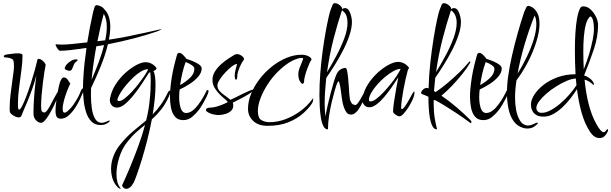

<svg xmlns="http://www.w3.org/2000/svg" viewBox="-20 -773 3852 1210"><path d="M239 1Q222 1 206.5 -15.5Q191 -32 191 -58Q191 -107 194.5 -155.5Q198 -204 202.5 -242.5Q207 -281 209 -299Q199 -257 184 -215Q169 -173 154 -136.5Q139 -100 128 -75.5Q117 -51 115 -44Q111 -33 98 -33Q88 -33 75 -39Q62 -45 52.5 -53.5Q43 -62 42 -68Q41 -73 41 -79.5Q41 -86 41 -93Q41 -139 47 -181.5Q53 -224 58 -266Q60 -285 64 -310Q68 -335 68 -358Q68 -368 67 -377.5Q66 -387 63 -394Q59 -402 43 -406.5Q27 -411 16 -411Q4 -411 4 -417Q4 -428 25 -430Q44 -432 60 -434.5Q76 -437 91 -437Q105 -437 113.5 -434Q122 -431 122 -423Q122 -385 115 -331.5Q108 -278 100.5 -222Q93 -166 93 -121Q93 -107 94 -94.5Q95 -82 100 -82Q107 -82 119 -104Q131 -127 145.5 -165Q160 -203 174 -246.5Q188 -290 199 -330Q210 -370 216 -397Q217 -402 224 -402Q235 -402 248.5 -390.5Q262 -379 268 -365Q265 -353 260 -321Q255 -289 250 -249Q245 -209 242 -170.5Q239 -132 239 -106Q239 -75 245.5 -69.5Q252 -64 259 -64Q267 -64 277.5 -78Q288 -92 299 -113Q310 -134 321 -154.5Q332 -175 340.5 -189Q349 -203 354 -203Q358 -203 358 -198Q358 -195 355 -187Q351 -177 341.5 -154.5Q332 -132 319 -105.5Q306 -79 292 -55Q278 -31 264 -15Q250 1 239 1Z M417 -327Q411 -327 404.5 -329.5Q398 -332 392 -335Q388 -338 388 -343Q388 -352 399 -365.5Q410 -379 427 -389Q444 -399 460 -399Q469 -399 469 -394Q469 -390 460 -384Q449 -376 444 -362Q439 -348 434 -337.5Q429 -327 417 -327ZM363 -25Q344 -25 337 -37Q330 -49 330 -74Q330 -87 331 -102Q332 -117 335 -136Q344 -204 355 -244.5Q366 -285 383 -285Q397 -285 408 -269Q419 -253 423 -246Q416 -233 404.5 -204Q393 -175 384 -143Q375 -111 375 -87Q375 -63 386 -63Q395 -63 406.5 -73Q418 -83 428.5 -95Q439 -107 442 -112Q476 -163 485.5 -190Q495 -217 504 -217Q508 -217 508 -211Q508 -207 506.5 -202.5Q505 -198 503 -191Q497 -175 484 -147.5Q471 -120 452.5 -92Q434 -64 411.5 -44.5Q389 -25 363 -25Z M613 15Q578 15 556 -7.5Q534 -30 522.5 -66Q511 -102 507 -143.5Q503 -185 503 -222Q503 -244 504 -262.5Q505 -281 506 -294Q508 -332 513 -377.5Q518 -423 525 -471Q473 -463 429.5 -458Q386 -453 357 -453Q353 -453 345 -463Q337 -473 332.5 -484Q328 -495 332 -494Q342 -493 351 -492.5Q360 -492 370 -492Q400 -492 436.5 -496Q473 -500 530 -506Q538 -556 547.5 -605Q557 -654 567 -698Q572 -718 576.5 -730Q581 -742 594 -740Q606 -738 619 -731Q632 -724 637 -715Q657 -696 666 -667.5Q675 -639 675 -604Q675 -567 666 -523Q721 -531 779.5 -542.5Q838 -554 893.5 -566.5Q949 -579 994 -589Q1001 -591 996 -587.5Q991 -584 982 -580Q973 -576 967 -574Q904 -552 823 -531Q742 -510 660 -494Q644 -427 615 -355.5Q586 -284 554 -218Q554 -208 553.5 -198.5Q553 -189 553 -179Q553 -130 558.5 -91.5Q564 -53 577 -29Q586 -12 597.5 -5.5Q609 1 620 1Q631 1 641 -3Q651 -7 656 -9Q667 -14 671 -13Q675 -12 670 -7Q667 -3 652 6Q637 15 613 15ZM594 -513 608 -515 643 -519Q648 -542 650.5 -563Q653 -584 653 -603Q653 -655 634 -686Q623 -646 613 -602Q603 -558 594 -513ZM557 -270Q581 -325 602 -381Q623 -437 636 -489Q623 -487 611 -485Q599 -483 587 -481Q577 -427 569.5 -373.5Q562 -320 557 -270Z M776 417Q758 417 749 396Q775 340 801.5 276Q828 212 852.5 145Q877 78 894 14Q866 36 837 62Q808 88 782 122Q749 163 731.5 219.5Q714 276 714 324Q714 382 738 411Q741 414 741 415Q741 415 740.5 415.5Q740 416 739 416Q735 416 729.5 413Q724 410 719 404Q699 383 689.5 353.5Q680 324 680 290Q680 251 695 211Q710 171 739 136Q781 85 822 51.5Q863 18 901 -14Q916 -73 922 -129Q927 -173 928.5 -206Q930 -239 930 -264Q930 -280 929 -293Q928 -306 927 -317L919 -315Q902 -288 878 -251Q854 -214 826 -178.5Q798 -143 770 -119Q742 -95 717 -95Q696 -95 684 -109.5Q672 -124 672 -143Q672 -148 674 -156Q683 -202 709.5 -242.5Q736 -283 770.5 -314Q805 -345 839 -363Q873 -381 897 -381Q915 -381 931.5 -373.5Q948 -366 963 -349Q966 -346 966 -342Q966 -333 947 -325Q955 -310 957.5 -286.5Q960 -263 960 -237Q960 -194 955 -147Q950 -100 942 -52Q968 -78 992 -111Q1016 -144 1038 -190Q1044 -202 1049 -202Q1053 -202 1053 -195Q1053 -184 1043.5 -163Q1034 -142 1021 -120Q1008 -98 995 -82Q982 -66 967.5 -50.5Q953 -35 937 -21Q924 48 907 114Q890 180 873 235Q856 290 842.5 327.5Q829 365 823 377Q811 399 799 408Q787 417 776 417ZM730 -136Q744 -136 765 -152Q786 -168 809 -192.5Q832 -217 853.5 -245Q875 -273 891.5 -297.5Q908 -322 914 -337Q893 -337 868.5 -322.5Q844 -308 820 -285Q796 -262 775 -237Q754 -212 740.5 -190Q727 -168 723 -156Q720 -149 720 -145Q720 -136 730 -136Z M1135 -16Q1101 -16 1082.5 -38Q1064 -60 1057.5 -94.5Q1051 -129 1051 -164Q1051 -188 1053 -209.5Q1055 -231 1057 -247Q1062 -288 1070 -326Q1078 -364 1085.5 -391Q1093 -418 1095 -426Q1099 -440 1110 -440Q1121 -440 1135 -425.5Q1149 -411 1155 -402Q1178 -395 1200 -385.5Q1222 -376 1236.5 -365Q1251 -354 1251 -341Q1251 -316 1230 -291Q1209 -266 1177 -245Q1145 -224 1112 -209Q1109 -185 1109 -161Q1109 -121 1119 -91Q1129 -61 1153 -61Q1174 -61 1193.5 -76Q1213 -91 1230 -114Q1247 -137 1260.5 -160.5Q1274 -184 1281 -200Q1283 -206 1290 -206Q1294 -206 1294 -197.5Q1294 -189 1282 -163Q1270 -139 1257.5 -117.5Q1245 -96 1233 -80Q1216 -58 1191.5 -37Q1167 -16 1135 -16ZM1115 -237Q1150 -256 1177.5 -282.5Q1205 -309 1205 -340Q1205 -351 1188.5 -362.5Q1172 -374 1150 -382Q1138 -350 1129.5 -314Q1121 -278 1115 -237Z M1357 -48Q1342 -48 1323.5 -52.5Q1305 -57 1291.5 -64.5Q1278 -72 1278 -79Q1278 -95 1308 -95Q1325 -95 1348 -102Q1371 -109 1390.5 -117.5Q1410 -126 1416 -130Q1412 -136 1397 -148.5Q1382 -161 1364 -179Q1346 -197 1332.5 -219.5Q1319 -242 1319 -269Q1319 -297 1334 -321.5Q1349 -346 1371.5 -366.5Q1394 -387 1417.5 -402.5Q1441 -418 1458 -428Q1465 -432 1473 -432Q1489 -432 1503.5 -421Q1518 -410 1518 -400Q1518 -399 1516 -395Q1508 -386 1498.5 -367Q1489 -348 1482 -327.5Q1475 -307 1475 -290Q1475 -271 1467 -271Q1463 -271 1461 -279Q1459 -287 1459 -294Q1459 -314 1465.5 -337Q1472 -360 1474 -370Q1462 -370 1441.5 -354.5Q1421 -339 1400 -316.5Q1379 -294 1364.5 -271.5Q1350 -249 1350 -235Q1350 -216 1363 -200.5Q1376 -185 1395.5 -172Q1415 -159 1432 -144Q1442 -148 1463 -158.5Q1484 -169 1507.5 -180.5Q1531 -192 1549.5 -200Q1568 -208 1574 -208Q1576 -208 1576 -207Q1576 -200 1561 -189Q1546 -178 1524 -166Q1502 -154 1480.5 -143Q1459 -132 1447 -126Q1450 -117 1450 -108Q1450 -87 1435.5 -74Q1421 -61 1399.5 -54.5Q1378 -48 1357 -48Z M1666 20Q1608 20 1575.5 -11Q1543 -42 1543 -87Q1543 -135 1563 -183.5Q1583 -232 1617 -276Q1651 -320 1694 -354Q1737 -388 1785 -408Q1833 -428 1879 -428Q1907 -428 1925 -418Q1943 -408 1943 -398Q1943 -395 1941 -393Q1937 -389 1929.5 -372.5Q1922 -356 1914.5 -335Q1907 -314 1901.5 -292.5Q1896 -271 1896 -256Q1894 -245 1886 -245Q1879 -245 1869.5 -261.5Q1860 -278 1860 -306Q1860 -324 1867.5 -344Q1875 -364 1882.5 -380.5Q1890 -397 1890 -404Q1890 -408 1886.5 -408Q1883 -408 1880 -408Q1859 -408 1821 -389.5Q1783 -371 1732 -322Q1698 -289 1669 -245Q1640 -201 1622.5 -156Q1605 -111 1605 -73Q1605 -29 1627.5 -16Q1650 -3 1679 -3Q1729 -3 1779.5 -22Q1830 -41 1874.5 -74Q1919 -107 1949 -149Q1950 -151 1951 -151.5Q1952 -152 1952 -152Q1954 -152 1954 -148Q1954 -143 1951.5 -134Q1949 -125 1945 -120Q1925 -89 1888 -56.5Q1851 -24 1796 -2Q1741 20 1666 20Z M2045 42Q2028 42 2017.5 21Q2007 0 2002 -32.5Q1997 -65 1995 -102.5Q1993 -140 1993 -173Q1993 -240 1998.5 -311Q2004 -382 2013 -448.5Q2022 -515 2032 -570Q2042 -625 2050.5 -662.5Q2059 -700 2064 -712Q2071 -729 2075.5 -741Q2080 -753 2090 -753Q2106 -753 2121.5 -740Q2137 -727 2137 -716V-714Q2143 -722 2154 -722Q2170 -722 2179.5 -706Q2189 -690 2193.5 -669.5Q2198 -649 2198 -636Q2198 -597 2182 -549.5Q2166 -502 2141 -453.5Q2116 -405 2088 -360.5Q2060 -316 2036 -282Q2032 -242 2029 -201Q2026 -160 2026 -119Q2026 -97 2027.5 -77Q2029 -57 2031 -39Q2036 -70 2045 -109Q2054 -148 2064 -186.5Q2074 -225 2083.5 -256Q2093 -287 2099 -301Q2109 -325 2125.5 -335Q2142 -345 2157 -345Q2163 -345 2167 -328Q2171 -311 2173.5 -285Q2176 -259 2178 -231.5Q2180 -204 2181 -184Q2183 -148 2190 -133Q2197 -118 2205 -115Q2213 -112 2218 -111Q2227 -111 2238.5 -127.5Q2250 -144 2261.5 -166Q2273 -188 2283 -204.5Q2293 -221 2299 -221Q2302 -221 2302 -216Q2302 -212 2299 -203Q2267 -127 2243 -89Q2219 -51 2192 -51Q2170 -51 2160 -70Q2145 -96 2139 -127.5Q2133 -159 2129.5 -192Q2126 -225 2118 -254Q2117 -260 2113 -260Q2110 -260 2107.5 -254Q2105 -248 2101 -239Q2098 -232 2089.5 -202.5Q2081 -173 2071 -131.5Q2061 -90 2054 -44.5Q2047 1 2047 40Q2047 42 2045 42ZM2041 -318Q2071 -367 2100.5 -422.5Q2130 -478 2150 -532Q2170 -586 2170 -630Q2170 -653 2164 -671.5Q2158 -690 2142 -703Q2141 -705 2139 -706Q2137 -707 2135 -708Q2108 -628 2082 -527.5Q2056 -427 2041 -318Z M2499 -40Q2488 -40 2475 -48.5Q2462 -57 2457 -67Q2457 -90 2463 -130Q2469 -170 2476.5 -212.5Q2484 -255 2490 -285Q2472 -257 2449 -224Q2426 -191 2402 -162.5Q2378 -134 2353.5 -115.5Q2329 -97 2308 -97Q2287 -97 2275 -111.5Q2263 -126 2263 -145Q2263 -150 2265 -158Q2274 -204 2300.5 -244.5Q2327 -285 2361.5 -316Q2396 -347 2430 -365Q2464 -383 2488 -383Q2506 -383 2522.5 -375.5Q2539 -368 2554 -351Q2557 -348 2557 -344Q2557 -339 2551 -334Q2544 -310 2536.5 -276.5Q2529 -243 2522.5 -207.5Q2516 -172 2512 -142Q2508 -112 2508 -96Q2508 -85 2511 -85Q2519 -85 2531.5 -102Q2544 -119 2556 -141Q2568 -163 2577.5 -180Q2587 -197 2589 -197Q2592 -197 2592 -189Q2592 -172 2581 -147Q2570 -122 2554.5 -97.5Q2539 -73 2523.5 -56.5Q2508 -40 2499 -40ZM2316 -134Q2330 -134 2351.5 -150Q2373 -166 2396.5 -191Q2420 -216 2442.5 -244Q2465 -272 2481.5 -297.5Q2498 -323 2505 -339Q2485 -339 2459 -324.5Q2433 -310 2406 -287.5Q2379 -265 2356 -238.5Q2333 -212 2319 -187Q2305 -162 2305 -144Q2305 -134 2316 -134Z M2732 42Q2716 42 2705.5 22.5Q2695 3 2689.5 -27.5Q2684 -58 2682 -93.5Q2680 -129 2680 -162V-163Q2669 -168 2659 -172.5Q2649 -177 2640 -180Q2634 -183 2634 -188Q2634 -197 2645.5 -208Q2657 -219 2670 -219Q2673 -219 2679 -217Q2679 -216 2681 -216Q2683 -297 2692 -378.5Q2701 -460 2712.5 -530.5Q2724 -601 2734.5 -649.5Q2745 -698 2751 -712Q2758 -729 2762.5 -741Q2767 -753 2777 -753Q2793 -753 2808.5 -740Q2824 -727 2824 -716V-714Q2830 -722 2841 -722Q2857 -722 2866.5 -706Q2876 -690 2880.5 -669.5Q2885 -649 2885 -636Q2885 -597 2869 -550Q2853 -503 2828 -454.5Q2803 -406 2775 -361.5Q2747 -317 2723 -283Q2721 -262 2719 -241Q2717 -220 2715 -199L2726 -193Q2763 -218 2802 -251Q2841 -284 2876.5 -318.5Q2912 -353 2937 -384Q2939 -386 2941 -386Q2944 -386 2944 -382Q2944 -380 2943 -378Q2925 -346 2895 -308.5Q2865 -271 2830.5 -234.5Q2796 -198 2762 -170Q2812 -136 2858.5 -96Q2905 -56 2945 -16Q2951 -10 2951 -4Q2951 3 2947 3Q2945 3 2945 2Q2926 -12 2891 -36.5Q2856 -61 2816 -86Q2804 -94 2778 -110Q2752 -126 2722 -142H2719Q2718 -142 2716.5 -141.5Q2715 -141 2713 -142V-119Q2713 -69 2719.5 -29.5Q2726 10 2734 40Q2734 42 2732 42ZM2728 -318Q2758 -367 2788 -422.5Q2818 -478 2838 -532Q2858 -586 2858 -630Q2858 -654 2850 -674Q2842 -694 2824 -707Q2823 -707 2822 -708Q2795 -628 2769 -527Q2743 -426 2728 -318Z M3026 -16Q2992 -16 2973.5 -38Q2955 -60 2948.5 -94.5Q2942 -129 2942 -164Q2942 -188 2944 -209.5Q2946 -231 2948 -247Q2953 -288 2961 -326Q2969 -364 2976.5 -391Q2984 -418 2986 -426Q2990 -440 3001 -440Q3012 -440 3026 -425.5Q3040 -411 3046 -402Q3069 -395 3091 -385.5Q3113 -376 3127.5 -365Q3142 -354 3142 -341Q3142 -316 3121 -291Q3100 -266 3068 -245Q3036 -224 3003 -209Q3000 -185 3000 -161Q3000 -121 3010 -91Q3020 -61 3044 -61Q3065 -61 3084.5 -76Q3104 -91 3121 -114Q3138 -137 3151.5 -160.5Q3165 -184 3172 -200Q3174 -206 3181 -206Q3185 -206 3185 -197.5Q3185 -189 3173 -163Q3161 -139 3148.5 -117.5Q3136 -96 3124 -80Q3107 -58 3082.5 -37Q3058 -16 3026 -16ZM3006 -237Q3041 -256 3068.5 -282.5Q3096 -309 3096 -340Q3096 -351 3079.5 -362.5Q3063 -374 3041 -382Q3029 -350 3020.5 -314Q3012 -278 3006 -237Z M3303 37Q3289 37 3277 33Q3239 22 3216.5 -10Q3194 -42 3184.5 -88Q3175 -134 3175 -185Q3175 -213 3177 -241Q3179 -269 3183 -296Q3191 -353 3206.5 -422Q3222 -491 3242 -562Q3262 -633 3283 -696Q3291 -715 3297 -727Q3303 -739 3316 -735Q3326 -732 3336.5 -725.5Q3347 -719 3353 -711Q3380 -680 3380 -624Q3380 -573 3360 -509.5Q3340 -446 3307.5 -383Q3275 -320 3235 -267Q3226 -209 3226 -157Q3226 -116 3232.5 -81Q3239 -46 3253 -20Q3265 2 3279.5 10Q3294 18 3307 18Q3321 18 3332.5 13Q3344 8 3351 5Q3359 0 3365 0Q3373 0 3367 8Q3363 13 3346 25Q3329 37 3303 37ZM3242 -310Q3274 -360 3300.5 -415.5Q3327 -471 3343.5 -524.5Q3360 -578 3360 -620Q3360 -636 3357.5 -650Q3355 -664 3349 -675Q3315 -590 3286.5 -494.5Q3258 -399 3242 -310Z M3758 97Q3723 97 3696 54Q3664 4 3645 -64Q3626 -132 3616 -211Q3599 -184 3576 -154Q3553 -124 3525 -97.5Q3497 -71 3467 -54.5Q3437 -38 3406 -38Q3377 -38 3360.5 -48Q3344 -58 3336.5 -71.5Q3329 -85 3327.5 -97Q3326 -109 3326 -114Q3326 -142 3346.5 -175Q3367 -208 3404.5 -237.5Q3442 -267 3493.5 -286Q3545 -305 3606 -305H3607Q3605 -342 3604 -380Q3603 -418 3603 -457Q3603 -510 3606 -562Q3609 -614 3616.5 -656.5Q3624 -699 3637 -723Q3643 -733 3655 -733Q3681 -733 3702 -713.5Q3723 -694 3736 -667Q3749 -640 3749 -615Q3749 -542 3723 -464Q3697 -386 3662 -300V-297L3676 -292Q3696 -282 3709.5 -267.5Q3723 -253 3723 -242Q3723 -238 3720 -238Q3717 -238 3714 -243Q3689 -265 3664 -271Q3672 -187 3690 -116.5Q3708 -46 3737 6Q3754 37 3765 48.5Q3776 60 3784 60Q3792 60 3798.5 50.5Q3805 41 3809 41Q3812 41 3812 47V51Q3810 56 3804 67Q3798 78 3787 87.5Q3776 97 3758 97ZM3659 -336Q3680 -390 3693 -433Q3706 -476 3716 -526Q3719 -542 3721 -559.5Q3723 -577 3723 -593Q3723 -622 3717.5 -644Q3712 -666 3700 -670Q3682 -655 3672.5 -620.5Q3663 -586 3659.5 -541.5Q3656 -497 3656 -452Q3656 -392 3659 -336ZM3395 -62Q3420 -62 3450.5 -78.5Q3481 -95 3511.5 -121Q3542 -147 3568.5 -177.5Q3595 -208 3613 -236L3609 -278Q3583 -277 3550.5 -263Q3518 -249 3484.5 -228Q3451 -207 3423 -182.5Q3395 -158 3377.5 -134.5Q3360 -111 3360 -92Q3360 -74 3379 -64Q3383 -63 3387 -62.5Q3391 -62 3395 -62Z"/></svg>

Font: Comforter
Style: Regular
Weight: 400
Designer: Robert E. Leuschke
Foundry: Robert E. Leuschke
Version: Version 1.013; ttfautohint (v1.8.3)